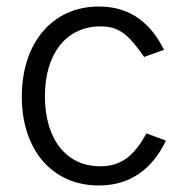

<svg xmlns="http://www.w3.org/2000/svg" viewBox="-20 -560 577 590"><path d="M284 -540C139 -540 47 -426 47 -263C47 -101 139 10 284 10C383 10 450 -44 490 -128L430 -150C394 -85 356 -49 288 -49C183 -49 118 -133 118 -265C118 -395 184 -479 289 -479C349 -479 377 -450 423 -385L484 -407C446 -483 386 -540 284 -540Z"/></svg>

Font: Cheyenne Sans Light
Style: Regular
Weight: 300
Designer: The Public Sans project authors (U.S. Web Design System), Libre Franklin designed by Pablo Impallari and Rodrigo Fuenzal
Foundry: The Cheyenne Sans Project Authors
Version: Version 2.007